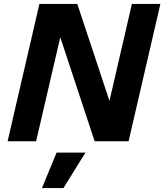

<svg xmlns="http://www.w3.org/2000/svg" viewBox="-20 -724 842 984"><path d="M19 0 182 -704H376L541 -207L656 -704H802L639 0H465L289 -533L165 0ZM418 58 305 240H195L270 58Z"/></svg>

Font: Prodigy Sans
Style: Bold Italic
Weight: 700
Italic angle: -13°
Designer: Wei Huang
Foundry: Wei Huang
Version: Version 1.003; ttfautohint (v1.8.3)